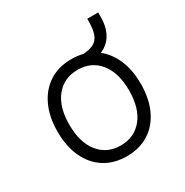

<svg xmlns="http://www.w3.org/2000/svg" viewBox="-150 -753 850 883"><g transform="rotate(-30 275.0 -311.5)"><path d="M276 8Q207 8 157.5 -23.5Q108 -55 81 -113Q54 -171 54 -250Q54 -327 81 -385Q108 -443 157.5 -475Q207 -507 276 -507Q343 -507 392.5 -475Q442 -443 469 -385Q496 -327 496 -250Q496 -171 469 -113Q442 -55 392.5 -23.5Q343 8 276 8ZM275 -49Q348 -49 391 -102Q434 -155 434 -250Q434 -344 391 -397Q348 -450 276 -450Q203 -450 160 -397Q117 -344 117 -250Q117 -155 160 -102Q203 -49 275 -49ZM353 -452 323 -474V-499Q367 -500 390.5 -512.5Q414 -525 423 -551.5Q432 -578 432 -617V-631H490V-606Q490 -560 474 -526.5Q458 -493 427.5 -474Q397 -455 353 -452Z"/></g></svg>

Font: Nunitoga
Style: Light
Weight: 300
Designer: Vernon Adams
Foundry: Vernon Adams
Version: Version 1.0